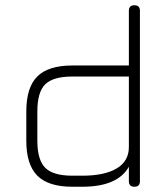

<svg xmlns="http://www.w3.org/2000/svg" viewBox="-20 -710 633 730"><path d="M255 0Q164 0 122 -42Q80 -84 80 -175V-286Q80 -378 122 -419.5Q164 -461 255 -461H470V-669Q470 -690 491 -690Q512 -690 512 -669V-21Q512 0 491 0Q470 0 470 -21V-76Q427 0 293 0ZM293 -42Q377 -42 423.5 -69.5Q470 -97 470 -151V-419H255Q182 -419 152 -389.5Q122 -360 122 -286V-175Q122 -102 152 -72Q182 -42 255 -42Z"/></svg>

Font: Jura Light
Style: Regular
Weight: 300
Designer: Daniel Johnson, Alexei Vanyashin
Foundry: Daniel Johnson
Version: Version 5.103